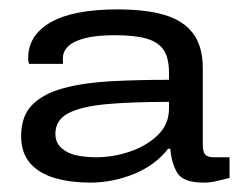

<svg xmlns="http://www.w3.org/2000/svg" viewBox="-20 -719 524 409"><path d="M172 -330Q131 -330 97.5 -339.5Q64 -349 44.5 -371Q25 -393 25 -429Q25 -472 49 -496Q73 -520 116.5 -531.5Q160 -543 217.5 -546Q275 -549 340 -549V-564Q340 -595 329 -612Q318 -629 293 -636.5Q268 -644 224 -644Q187 -644 162.5 -638Q138 -632 126 -621Q114 -610 114 -595V-583H42Q41 -585 40.5 -588Q40 -591 40 -595Q40 -644 88 -671.5Q136 -699 231 -699Q291 -699 331 -687Q371 -675 391.5 -647.5Q412 -620 412 -573V-410Q412 -396 417 -390Q422 -384 435 -384H469V-340Q460 -338 444.5 -334Q429 -330 414 -330Q370 -330 357.5 -351Q345 -372 343 -402H338Q311 -367 265.5 -348.5Q220 -330 172 -330ZM184 -384Q221 -384 256.5 -396Q292 -408 316 -431Q340 -454 340 -488V-502Q259 -502 205.5 -497Q152 -492 125 -477.5Q98 -463 98 -434Q98 -415 111 -403.5Q124 -392 143.5 -388Q163 -384 184 -384Z"/></svg>

Font: Archivo Expanded
Style: Regular
Weight: 400
Width: 7
Designer: Hector Gatti
Foundry: Omnibus-Type
Version: Version 2.001